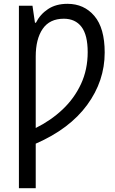

<svg xmlns="http://www.w3.org/2000/svg" viewBox="-20 -745 603 1005"><path d="M79 240V-715H150L163 -626H168Q190 -670 231.5 -697.5Q273 -725 333 -725Q420 -725 474 -661.5Q528 -598 528 -470Q528 -321 436 -195.5Q344 -70 167 7V240ZM167 -75Q246 -114 307.5 -172Q369 -230 404 -305.5Q439 -381 439 -472Q439 -562 406.5 -604.5Q374 -647 314 -647Q240 -647 203.5 -594Q167 -541 167 -449Z"/></svg>

Font: Noto Sans Mono SemiCondensed
Style: Regular
Weight: 400
Width: 4
Designer: Monotype Design Team
Foundry: Monotype Imaging Inc.
Version: Version 2.014